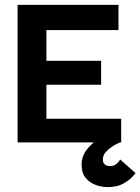

<svg xmlns="http://www.w3.org/2000/svg" viewBox="-20 -583 575 786"><path d="M52 0V-563H465V-460H170V-334H394V-236H170V-97H476V0ZM420 183Q396 183 371.5 174Q347 165 330.5 145Q314 125 314 91Q314 61 330 37Q346 13 369.5 -4Q393 -21 416.5 -32Q440 -43 456 -48.5Q472 -54 472 -54V0Q472 0 461.5 4.5Q451 9 437 18.5Q423 28 412 40.5Q401 53 401 71Q401 83 409 90Q417 97 431 97Q444 97 453.5 90.5Q463 84 467.5 77Q472 70 472 70L535 126Q535 126 522.5 140Q510 154 485 168.5Q460 183 420 183Z"/></svg>

Font: Darker Grotesque Light ExtraBold
Style: Regular
Weight: 800
Version: Version 1.000;gftools[0.9.28]